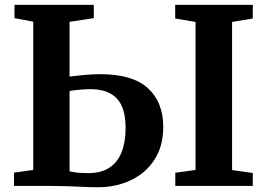

<svg xmlns="http://www.w3.org/2000/svg" viewBox="-20 -763 1095 788"><path d="M381.5 5.5Q355 5.5 322.5 4Q290 2.5 255.2 1.2Q220.5 0 185.5 0H37.5V-54.5L116.5 -65.5V-674L39.5 -688.5V-743H365V-688.5L265.5 -673.5V-448.5Q290.5 -452 325 -455.2Q359.5 -458.5 391.5 -458.5Q524.5 -458.5 587.2 -401Q650 -343.5 650 -242Q650 -164 614.5 -108.5Q579 -53 518 -23.8Q457 5.5 381.5 5.5ZM342 -52.5Q395 -52.5 429 -74.8Q463 -97 479.2 -138.8Q495.5 -180.5 495.5 -238Q495.5 -320.5 459.5 -358.8Q423.5 -397 351 -397Q331 -397 306.8 -394.8Q282.5 -392.5 265.5 -389.5V-60Q279 -56.5 298.5 -54.5Q318 -52.5 342 -52.5ZM782.5 -65.5V-673L699 -687V-743H1017.5V-687L932.5 -673V-65L1017.5 -53V0H699.5V-54Z"/></svg>

Font: Merriweather 36pt
Style: Bold
Weight: 700
Designer: Eben Sorkin
Foundry: Eben Sorkin
Version: Version 2.100